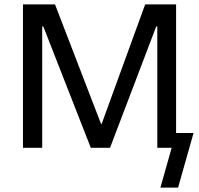

<svg xmlns="http://www.w3.org/2000/svg" viewBox="-20 -669 901 869"><path d="M786 180 856 -67H777V-649H637L440 -108L437 -109L229 -649H84V0H171V-549H176L391 0H478L687 -549H692V0H757L706 180Z"/></svg>

Font: Gamestation Text
Style: Bold
Weight: 400
Designer: Jonas Hecksher
Foundry: Jonas Hecksher, Playtypeª, e-types AS
Version: Version 1.003